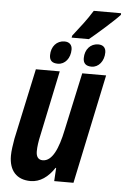

<svg xmlns="http://www.w3.org/2000/svg" viewBox="-59 -901 622 953"><g transform="rotate(5 252.5 -424.5)"><path d="M273 -727 271 -717H357C389 -743 475 -818 505 -851V-859H369C340 -812 312 -777 273 -727ZM214 -582C250 -582 276 -615 276 -658C276 -681 262 -695 238 -695C199 -695 172 -664 172 -621C172 -594 186 -582 214 -582ZM382 -582C417 -582 444 -615 444 -658C444 -682 430 -695 406 -695C367 -695 340 -664 340 -621C340 -595 354 -582 382 -582ZM130 10C177 10 217 -19 248 -66H251L247 0H343L458 -545H339L277 -259C257 -162 228 -98 181 -98C158 -98 148 -114 148 -140C148 -162 152 -191 159 -221L227 -545H108L32 -192C27 -163 22 -131 22 -107C22 -33 60 10 130 10Z"/></g></svg>

Font: Noto Sans ExtraCondensed
Style: Bold Italic
Weight: 700
Width: 2
Italic angle: -12°
Designer: Monotype Design Team
Foundry: Monotype Imaging Inc.
Version: Version 2.013